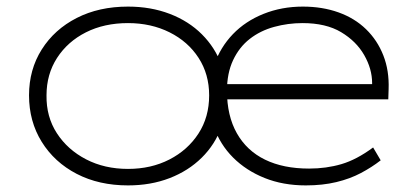

<svg xmlns="http://www.w3.org/2000/svg" viewBox="-20 -552 1268 582"><path d="M368 10Q280 10 212.5 -25Q145 -60 106.5 -122Q68 -184 68 -263Q68 -341 106.5 -402Q145 -463 212.5 -497.5Q280 -532 368 -532Q437 -532 494.5 -510Q552 -488 592 -448Q632 -408 651 -356L629 -355Q648 -409 686 -448.5Q724 -488 779 -510Q834 -532 898 -532Q957 -532 1006 -514.5Q1055 -497 1089.5 -463.5Q1124 -430 1142 -384Q1160 -338 1158 -282L1157 -251H656L658 -297H1135L1108 -271V-300Q1108 -343 1084 -385Q1060 -427 1014 -454.5Q968 -482 897 -482Q853 -482 811 -470.5Q769 -459 737 -434Q705 -409 686.5 -369.5Q668 -330 668 -277Q668 -201 698 -148Q728 -95 783.5 -68Q839 -41 917 -41Q969 -41 1015 -54.5Q1061 -68 1111 -105L1134 -66Q1107 -45 1074 -27.5Q1041 -10 999.5 0Q958 10 907 10Q838 10 782 -12.5Q726 -35 686.5 -74.5Q647 -114 628 -168L651 -167Q632 -114 591.5 -74Q551 -34 494 -12Q437 10 368 10ZM368 -40Q438 -40 493.5 -68.5Q549 -97 581.5 -147Q614 -197 614 -263Q614 -327 582 -376.5Q550 -426 494 -454Q438 -482 368 -482Q296 -482 240.5 -454Q185 -426 153 -376.5Q121 -327 121 -263Q120 -198 152.5 -148Q185 -98 241 -69Q297 -40 368 -40Z"/></svg>

Font: Lexend Exa ExtraLight
Style: Regular
Weight: 250
Designer: Bonnie Shaver-Troup, Thomas Jockin
Foundry: Lexend
Version: Version 1.007